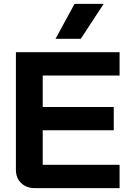

<svg xmlns="http://www.w3.org/2000/svg" viewBox="-20 -969 668 989"><path d="M62 -94V-700H596V-580H200V-418H566V-298H200V-120H596V0H159Q116 0 89 -26Q62 -52 62 -94ZM364 -949H514L396 -769H266Z"/></svg>

Font: Stavian Bold
Style: Bold
Weight: 700
Version: Version 1.000; ttfautohint (v1.6)